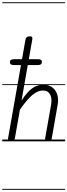

<svg xmlns="http://www.w3.org/2000/svg" viewBox="-25 -1250 596 1698"><path d="M72 0Q59.5 0 53.8 -4.2Q48 -8.5 46.5 -14.2Q45 -20 46 -25L199.5 -895.5Q202.5 -914 211.8 -921.2Q221 -928.5 241 -928.5Q256 -928.5 259.2 -921.8Q262.5 -915 260 -898L165.5 -361Q214 -435 258 -467.8Q302 -500.5 358 -500.5Q408 -500.5 439 -476Q470 -451.5 481.8 -412.2Q493.5 -373 485.5 -327.5L432.5 -24.5Q431.5 -18.5 427 -9.2Q422.5 0 399 0Q380.5 0 377 -9.2Q373.5 -18.5 374.5 -27.5L428 -330Q432.5 -356 428.2 -383.5Q424 -411 406.5 -430.2Q389 -449.5 353.5 -449.5Q308.5 -449.5 260.2 -409Q212 -368.5 151 -279.5L106.5 -27Q105.5 -22 100.5 -11Q95.5 0 72 0ZM72 0Q59.5 0 53.8 -4.2Q48 -8.5 46.5 -14.2Q45 -20 46 -25L199.5 -895.5Q202.5 -914 211.8 -921.2Q221 -928.5 241 -928.5Q256 -928.5 259.2 -921.8Q262.5 -915 260 -898L165.5 -361Q214 -435 258 -467.8Q302 -500.5 358 -500.5Q408 -500.5 439 -476Q470 -451.5 481.8 -412.2Q493.5 -373 485.5 -327.5L432.5 -24.5Q431.5 -18.5 427 -9.2Q422.5 0 399 0Q380.5 0 377 -9.2Q373.5 -18.5 374.5 -27.5L428 -330Q432.5 -356 428.2 -383.5Q424 -411 406.5 -430.2Q389 -449.5 353.5 -449.5Q308.5 -449.5 260.2 -409Q212 -368.5 151 -279.5L106.5 -27Q105.5 -22 100.5 -11Q95.5 0 72 0ZM97.5 -674.5Q79 -674.5 70.8 -681Q62.5 -687.5 62.5 -701.5Q62.5 -714 72.2 -720.2Q82 -726.5 100 -726.5H311.5Q329 -726.5 337.2 -720.5Q345.5 -714.5 345.5 -701.5Q345.5 -688 336.5 -681.2Q327.5 -674.5 309 -674.5ZM-5 420.5H551V428.5H-5ZM-5 -16H551V0H-5ZM-5 -505.5H551V-497.5H-5ZM-5 -1230H551V-1222H-5Z"/></svg>

Font: Edu VIC WA NT Pre Guide
Style: Regular
Weight: 400
Designer: Tina and Corey Anderson, Eben Sorkin, Mirko Velimirovic
Foundry: Google for Education
Version: Version 1.000